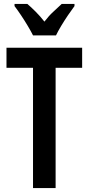

<svg xmlns="http://www.w3.org/2000/svg" viewBox="-20 -957 452 977"><path d="M263 0H148V-612H13V-714H398V-612H263ZM148 -777Q138 -797 122 -824Q106 -851 88 -878Q70 -905 54 -926V-937H119Q137 -922 161 -898Q185 -874 206 -847Q229 -877 250.5 -896.5Q272 -916 294 -937H359V-926Q344 -906 326 -879.5Q308 -853 291.5 -825.5Q275 -798 265 -777Z"/></svg>

Font: Noto Sans Telugu ExtraCondensed SemiBold
Style: Regular
Weight: 600
Width: 2
Designer: Jelle Bosma - Monotype Design Team
Foundry: Monotype Imaging Inc.
Version: Version 2.005; ttfautohint (v1.8.4.7-5d5b)